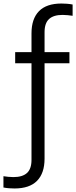

<svg xmlns="http://www.w3.org/2000/svg" viewBox="-82 -838 432 1088"><path d="M0.5 230Q-13.5 230 -30.5 228.8Q-47.5 227.5 -62.5 224.5V160.5Q-48 162.5 -35 164Q-22 165.5 -6 165.5Q45.5 165.5 71 142.2Q96.5 119 96.5 67.5V-479.5H4V-542.5H96.5V-649Q96.5 -731.5 139 -774.8Q181.5 -818 266 -818Q280 -818 297 -816.8Q314 -815.5 329.5 -812.5V-748.5Q314.5 -750.5 301.5 -752Q288.5 -753.5 272.5 -753.5Q221.5 -753.5 196 -730.2Q170.5 -707 170.5 -655.5V-542.5H311.5V-479.5H170.5V61Q170.5 143.5 127.8 186.8Q85 230 0.5 230Z"/></svg>

Font: Encode Sans Cnd
Style: Regular
Weight: 400
Width: 3
Designer: Multiple Designers
Foundry: Impallari Type
Version: Version 3.002; ttfautohint (v1.8.3) -l 8 -r 50 -G 200 -x 14 